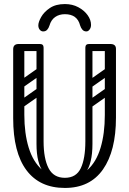

<svg xmlns="http://www.w3.org/2000/svg" viewBox="-20 -917 637 947"><path d="M300 10Q176 10 110.5 -77.5Q45 -165 45 -334V-674Q45 -700 72 -700Q100 -700 100 -676V-351Q100 -259 121.5 -189Q143 -119 187.5 -79.5Q232 -40 300 -40Q368 -40 411.5 -79Q455 -118 476 -188Q497 -258 497 -350V-674Q497 -700 524 -700Q552 -700 552 -676V-337Q552 -173 488 -81.5Q424 10 300 10ZM300 -40Q356 -40 378.5 -87.5Q401 -135 401 -220V-315H436V-207Q436 -110 402 -65.5Q368 -21 289 -21ZM300 -40 311 -21Q232 -21 196 -65.5Q160 -110 160 -207V-315H195V-220Q195 -135 219.5 -87.5Q244 -40 300 -40ZM56 -682Q56 -700 74 -700H177Q195 -700 195 -682Q195 -665 176 -665H73Q56 -665 56 -682ZM177 -554Q160 -554 160 -571V-681Q160 -698 177 -698Q195 -698 195 -682V-572Q195 -554 177 -554ZM542 -682Q542 -665 525 -665H420Q401 -665 401 -682Q401 -700 419 -700H524Q542 -700 542 -682ZM419 -554Q401 -554 401 -572V-682Q401 -698 419 -698Q436 -698 436 -681V-571Q436 -554 419 -554ZM189 -478Q194 -471 192.5 -464Q191 -457 186 -453L92 -387Q79 -378 69 -391Q58 -407 72 -416L166 -482Q179 -491 189 -478ZM189 -576Q194 -569 192.5 -562Q191 -555 186 -551L92 -485Q79 -476 69 -489Q58 -505 72 -514L166 -580Q179 -589 189 -576ZM82 -280Q64 -280 64 -298V-630Q64 -646 82 -646Q99 -646 99 -629V-297Q99 -280 82 -280ZM178 -280Q160 -280 160 -298V-630Q160 -646 178 -646Q195 -646 195 -629V-297Q195 -280 178 -280ZM526 -478Q531 -471 529.5 -464Q528 -457 523 -453L429 -387Q416 -378 406 -391Q395 -407 409 -416L503 -482Q516 -491 526 -478ZM526 -576Q531 -569 529.5 -562Q528 -555 523 -551L429 -485Q416 -476 406 -489Q395 -505 409 -514L503 -580Q516 -589 526 -576ZM419 -280Q401 -280 401 -298V-630Q401 -646 419 -646Q436 -646 436 -629V-297Q436 -280 419 -280ZM515 -280Q497 -280 497 -298V-630Q497 -646 515 -646Q532 -646 532 -629V-297Q532 -280 515 -280ZM300 -897Q337 -897 366 -881.5Q395 -866 412 -842.5Q429 -819 429 -794Q429 -781 422 -771.5Q415 -762 406 -762Q394 -762 386.5 -770.5Q379 -779 375 -792Q361 -847 300 -847Q272 -847 252 -833Q232 -819 224 -791Q220 -778 212.5 -770Q205 -762 193 -762Q183 -762 176 -770.5Q169 -779 169 -792Q169 -808 183 -833Q197 -858 226 -877.5Q255 -897 300 -897Z"/></svg>

Font: Nsibidi Libre Uzo
Style: Regular
Weight: 400
Designer: Oluwaseun Badejo
Version: Version 1.021